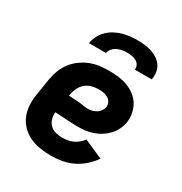

<svg xmlns="http://www.w3.org/2000/svg" viewBox="-174 -867 948 1002"><g transform="rotate(30 300.0 -366.0)"><path d="M277 8Q243 8 209.5 3Q176 -2 147 -15.5Q118 -29 95.5 -52Q73 -75 61 -104.5Q49 -134 47.5 -167.5Q46 -201 52 -235L68 -335Q73 -363 83.5 -390Q94 -417 112 -440.5Q130 -464 155 -482Q180 -500 207 -510.5Q234 -521 262.5 -524.5Q291 -528 318 -528Q347 -528 375 -524.5Q403 -521 428.5 -511.5Q454 -502 476 -485.5Q498 -469 511.5 -446.5Q525 -424 530.5 -396.5Q536 -369 532 -340Q528 -318 517.5 -296.5Q507 -275 490.5 -257.5Q474 -240 453.5 -227Q433 -214 411 -206.5Q389 -199 366.5 -196Q344 -193 321 -193Q304 -193 286.5 -194Q269 -195 251.5 -196Q234 -197 217 -198Q200 -199 182 -200Q180 -180 185.5 -160.5Q191 -141 204.5 -127.5Q218 -114 237 -108.5Q256 -103 277 -103Q293 -103 309.5 -105.5Q326 -108 341.5 -115Q357 -122 370.5 -133Q384 -144 394 -158L507 -108Q488 -80 461.5 -56.5Q435 -33 404.5 -18.5Q374 -4 341.5 2Q309 8 277 8ZM321 -300Q333 -300 345.5 -303.5Q358 -307 369.5 -314Q381 -321 389 -332.5Q397 -344 399 -356Q401 -371 394.5 -384Q388 -397 375.5 -404.5Q363 -412 348.5 -414.5Q334 -417 319 -417Q299 -417 278 -411.5Q257 -406 240 -391.5Q223 -377 214 -357Q205 -337 201 -317L200 -311Q215 -309 230.5 -308.5Q246 -308 261 -307Q276 -306 290.5 -303Q305 -300 321 -300ZM154 -600Q157 -622 167.5 -643.5Q178 -665 195 -682Q212 -699 233 -710.5Q254 -722 276.5 -728.5Q299 -735 321.5 -737.5Q344 -740 366 -740Q388 -740 410 -737.5Q432 -735 452 -728.5Q472 -722 489.5 -710.5Q507 -699 518.5 -682Q530 -665 533 -643.5Q536 -622 532 -600H430Q432 -615 425.5 -627Q419 -639 407 -645.5Q395 -652 381 -654.5Q367 -657 352 -657Q338 -657 323 -654.5Q308 -652 294 -645.5Q280 -639 269.5 -627Q259 -615 256 -600Z"/></g></svg>

Font: Iosevka SS04 Heavy Extended
Style: Italic
Weight: 900
Width: 7
Italic angle: -9°
Monospace: yes
Designer: Belleve Invis
Foundry: Belleve Invis
Version: Version 19.0.0; ttfautohint (v1.8.4)